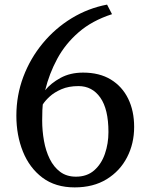

<svg xmlns="http://www.w3.org/2000/svg" viewBox="-20 -799 643 833"><path d="M304 14Q220.5 14 164.2 -28.2Q108 -70.5 79.5 -141.2Q51 -212 51 -297Q51 -385.5 81.2 -465.8Q111.5 -546 165.5 -611.2Q219.5 -676.5 291 -720Q362.5 -763.5 444.5 -779L466 -737.5Q379.5 -709.5 321.5 -659.2Q263.5 -609 228.5 -544.2Q193.5 -479.5 176 -407.5Q200.5 -438 242.5 -461Q284.5 -484 340.5 -484Q411.5 -484 460.8 -454Q510 -424 536 -371Q562 -318 562 -248Q562 -176 531.2 -116.5Q500.5 -57 442.8 -21.5Q385 14 304 14ZM320.5 -425.5Q278 -425.5 246.8 -412Q215.5 -398.5 195.2 -379.8Q175 -361 165.5 -345.5Q164.5 -336 163.8 -321Q163 -306 163 -276Q163 -231.5 170.8 -188Q178.5 -144.5 195.8 -109.5Q213 -74.5 241 -53.5Q269 -32.5 309.5 -32.5Q357.5 -32.5 388.8 -60Q420 -87.5 435.2 -131.8Q450.5 -176 450.5 -226Q450.5 -325.5 415.2 -375.5Q380 -425.5 320.5 -425.5Z"/></svg>

Font: Merriweather Text
Style: Regular
Weight: 400
Designer: Eben Sorkin
Foundry: Eben Sorkin
Version: Version 2.100; ttfautohint (v1.7.19-72a1) -l 8 -r 50 -G 200 